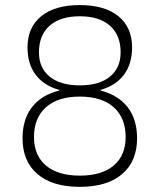

<svg xmlns="http://www.w3.org/2000/svg" viewBox="-20 -723 626 753"><path d="M293 9.8Q185.5 9.8 127 -40.3Q68.4 -90.3 68.4 -180.7Q68.4 -254.9 105.5 -302.7Q142.6 -350.6 211.9 -367.7V-370.6Q151.9 -387.2 119.9 -429.7Q87.9 -472.2 87.9 -537.1Q87.9 -615.7 141.6 -659.4Q195.3 -703.1 293 -703.1Q390.6 -703.1 444.3 -659.4Q498 -615.7 498 -537.1Q498 -472.7 466.3 -430.2Q434.6 -387.7 375 -370.6V-367.7Q443.8 -350.1 480.7 -302.5Q517.6 -254.9 517.6 -180.7Q517.6 -90.3 459 -40.3Q400.4 9.8 293 9.8ZM293 -388.2Q369.1 -388.2 411.1 -422.4Q453.1 -456.5 453.1 -517.6Q453.1 -585.4 411.1 -622.3Q369.1 -659.2 293 -659.2Q216.8 -659.2 174.8 -622.3Q132.8 -585.4 132.8 -517.6Q132.8 -456.5 174.8 -422.4Q216.8 -388.2 293 -388.2ZM293 -34.2Q378.9 -34.2 425.8 -73.7Q472.7 -113.3 472.7 -185.5Q472.7 -260.7 425.8 -302.5Q378.9 -344.2 293 -344.2Q207.5 -344.2 160.4 -302.5Q113.3 -260.7 113.3 -185.5Q113.3 -113.3 160.4 -73.7Q207.5 -34.2 293 -34.2Z"/></svg>

Font: Caskaydia Cove ExtraLight
Style: Regular
Weight: 200
Monospace: yes
Designer: Aaron Bell
Foundry: Saja Typeworks
Version: Version 4.300; ttfautohint (v1.8.3)